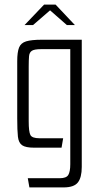

<svg xmlns="http://www.w3.org/2000/svg" viewBox="-20 -643 436 836"><path d="M108 173 101 133H240Q269 133 277.5 118.5Q286 104 286 72V-429H159Q130 -429 119 -422Q108 -415 106.5 -398.5Q105 -382 105 -353V-115Q105 -69 112.5 -55Q120 -41 152 -41H255L248 0H128Q92 0 76.5 -10.5Q61 -21 58 -48Q55 -75 55 -127V-377Q55 -416 63 -436Q71 -456 94 -463Q117 -470 162 -470H336V84Q336 130 319 151.5Q302 173 257 173ZM87 -534 172 -623H222L306 -534H271L198 -598L124 -534Z"/></svg>

Font: Smooch Sans
Style: Regular
Weight: 400
Designer: Robert E. Leuschke
Foundry: Robert E. Leuschke
Version: Version 1.010; ttfautohint (v1.8.3)